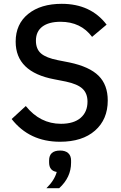

<svg xmlns="http://www.w3.org/2000/svg" viewBox="-20 -730 635 1005"><path d="M294 12Q134 12 41 -107L115 -175Q190 -82 299 -82Q366 -82 402 -113Q438 -144 438 -198Q438 -241 412 -265.5Q386 -290 325 -303L264 -315Q62 -353 62 -512Q62 -604 127.5 -657Q193 -710 303 -710Q455 -710 538 -601L462 -537Q403 -616 297 -616Q235 -616 201.5 -590.5Q168 -565 168 -517Q168 -473 195 -450Q222 -427 283 -415L344 -403Q448 -381 496 -333.5Q544 -286 544 -204Q544 -105 477.5 -46.5Q411 12 294 12ZM223 255Q265 214 277 170Q237 164 237 120V110Q237 58 295 58Q322 58 337 71.5Q352 85 352 110V122Q352 198 290 255Z"/></svg>

Font: Anuphan Medium
Style: Regular
Weight: 500
Designer: Mike Abbink, Paul van der Laan, Pieter van Rosmalen, Mint Tantisuwanna
Foundry: Bold Monday; Cadson Demak
Version: Version 3.002;hotconv 1.0.109;makeotfexe 2.5.65596